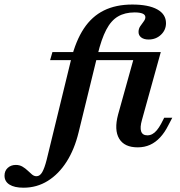

<svg xmlns="http://www.w3.org/2000/svg" viewBox="-180 -651 810 863"><path d="M-74.2 192.7Q-115.3 192.7 -137.5 178.6Q-159.7 164.5 -159.7 138.7Q-159.7 116.9 -145.2 103.6Q-130.6 90.3 -108.9 90.3Q-91.9 90.3 -79 98Q-66.1 105.6 -55.6 115.7Q-45.2 125.8 -35.9 133.5Q-26.6 141.1 -16.1 141.1Q-0.8 141.1 9.7 123Q20.2 104.8 29.8 66.9L139.5 -383.1Q160.5 -467.7 196.8 -522.6Q233.1 -577.4 287.1 -604Q341.1 -630.6 414.5 -630.6Q487.1 -630.6 526.6 -608.9Q566.1 -587.1 566.1 -546.8Q566.1 -516.1 543.5 -494.8Q521 -473.4 487.9 -473.4Q466.9 -473.4 454.8 -482.7Q442.7 -491.9 442.7 -507.3Q442.7 -521.8 450.4 -533.1Q458.1 -544.4 465.7 -554.4Q473.4 -564.5 473.4 -573.4Q473.4 -584.7 460.9 -589.9Q448.4 -595.2 425 -595.2Q381.5 -595.2 350.4 -577Q319.4 -558.9 297.6 -517.3Q275.8 -475.8 258.9 -405.6L173.4 -56.5Q154.8 20.2 119.4 75.8Q83.9 131.5 34.7 162.1Q-14.5 192.7 -74.2 192.7ZM45.2 -380.6 55.6 -416.9H481.5L471 -380.6ZM438.7 11.3Q379 11.3 355.6 -27.8Q332.3 -66.9 350.8 -136.3L429 -416.9H542.7L458.1 -112.1Q448.4 -78.2 454.4 -60.5Q460.5 -42.7 482.3 -42.7Q494.4 -42.7 504.8 -48.4Q515.3 -54 525 -65.7Q534.7 -77.4 543.5 -93.5L558.1 -121.8H594.4L576.6 -87.9Q560.5 -55.6 539.9 -33.5Q519.4 -11.3 494.4 0Q469.4 11.3 438.7 11.3Z"/></svg>

Font: Playfair 9pt
Style: Bold Italic
Weight: 700
Italic angle: -15.6°
Designer: Claus Eggers Sørensen
Foundry: Claus Eggers Sørensen
Version: Version 2.203